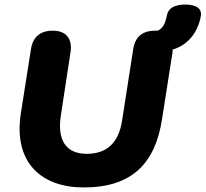

<svg xmlns="http://www.w3.org/2000/svg" viewBox="-20 -814 905 845"><path d="M348 11C562 11 663 -96 693 -289L739 -582L740 -596C806 -615 851 -670 864 -744C869 -776 844 -794 796 -794C747 -794 720 -778 714 -744C707 -708 695 -688 674 -679H663C607 -679 574 -652 566 -596L517 -281C501 -183 448 -137 362 -137C268 -137 231 -200 248 -307L290 -582C300 -643 272 -679 212 -679C157 -679 124 -651 116 -596L72 -317C37 -95 166 11 348 11Z"/></svg>

Font: SN Pro Heavy
Style: Italic
Weight: 800
Italic angle: -9°
Designer: Tobias Whetton
Foundry: Supernotes
Version: Version 1.001;Glyphs 3.2 (3249)